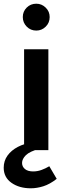

<svg xmlns="http://www.w3.org/2000/svg" viewBox="-81 -810 329 1036"><path d="M49 0H180V-544H49ZM115 -645Q144 -645 165.5 -666Q187 -687 187 -718Q187 -748 165.5 -769Q144 -790 115 -790Q84 -790 63 -769Q42 -748 42 -718Q42 -688 63 -666.5Q84 -645 115 -645ZM85 206Q118 206 153 195Q188 184 225 155L185 87Q165 99 143 107Q121 115 98 115Q69 115 53.5 102Q38 89 38 69Q38 48 58.5 27.5Q79 7 134 -8V-41H94Q51 -36 15.5 -17.5Q-20 1 -40.5 29.5Q-61 58 -61 95Q-61 147 -19 176.5Q23 206 85 206Z"/></svg>

Font: Plus Jakarta Sans
Style: Bold
Weight: 700
Designer: Gumpita Rahayu
Foundry: Tokotype
Version: Version 2.004; ttfautohint (v1.8.3)